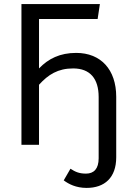

<svg xmlns="http://www.w3.org/2000/svg" viewBox="-20 -709 640 940"><path d="M353 -450C274 -450 217 -422 171 -374V-616H458L469 -689H171H85V0H171V-294C216 -344 264 -374 338 -374C421 -374 463 -324 463 -234V66C463 117 440 141 401 141C367 141 348 132 325 117L292 174C316 192 352 211 404 211C492 211 549 161 549 61V-235C549 -369 473 -450 353 -450Z"/></svg>

Font: FiraMono Nerd Font
Style: Regular
Weight: 400
Designer: Carrois Corporate & Edenspiekermann AG
Foundry: Carrois Corporate GbR & Edenspiekermann AG
Version: Version 003.206;Nerd Fonts 3.3.0